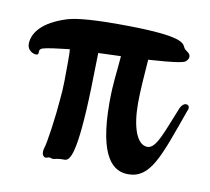

<svg xmlns="http://www.w3.org/2000/svg" viewBox="-54 -405 514 469"><g transform="rotate(10 203.0 -170.5)"><path d="M168 -271 224 -273C221 -232 216 -206 216 -157C216 -19 255 8 291 8C347 8 364 -50 407 -170C408 -172 409 -174 409 -177C409 -182 406 -185 401 -185C396 -185 391 -181 387 -173C361 -110 348 -66 326 -66C300 -66 285 -107 285 -167C285 -198 288 -236 291 -276L331 -279C363 -282 375 -284 382 -288C385 -291 389 -295 389 -300C389 -312 377 -311 372 -322C367 -334 353 -349 204 -349C155 -349 106 -347 79 -339C18 -320 -3 -290 -3 -263C-3 -248 11 -241 19 -241C29 -241 21 -252 28 -256C31 -259 46 -262 81 -266L98 -268C99 -260 99 -250 99 -237C99 -208 99 -168 96 -144C93 -102 83 -30 78 -18C77 -15 77 -12 77 -9C77 -2 81 3 86 3C89 3 92 1 95 1C98 1 100 3 104 3C107 3 116 0 125 0H132C145 0 161 -15 166 -184Z"/></g></svg>

Font: Engagement
Style: Regular
Weight: 400
Designer: Astigmatic (AOETI)
Foundry: Astigmatic (AOETI)
Version: Version 1.000